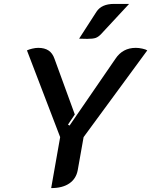

<svg xmlns="http://www.w3.org/2000/svg" viewBox="-20 -954 774 983"><path d="M288 -252 118 -696Q128 -701 145 -705Q162 -709 176 -709Q208 -709 228.5 -695.5Q249 -682 259 -653L363 -368L328 -316L336 -311L571 -653Q608 -709 675 -709Q691 -709 709 -705Q727 -701 734 -696L408 -252L378 -83Q370 -39 335 -15Q300 9 242 9ZM474 -894Q500 -934 564 -934H641L498 -780Q484 -765 470 -760Q456 -755 427 -755Q402 -755 385 -756Z"/></svg>

Font: K2D SemiBold
Style: Italic
Weight: 600
Italic angle: -10°
Designer: Katatrad Aksorn Co.,Ltd.
Foundry: Cadson Demak Co.,Ltd.
Version: Version 1.000; ttfautohint (v1.6)